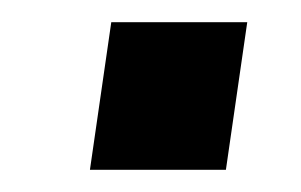

<svg xmlns="http://www.w3.org/2000/svg" viewBox="-20 -429 268 171"><path d="M200.2 -409.2 181.2 -277.8H60.1L79.1 -409.2Z"/></svg>

Font: Archivo Narrow
Style: Bold Italic
Weight: 700
Italic angle: -8°
Designer: Hector Gatti
Foundry: Hector Gatti
Version: 1.002; ttfautohint (v0.8)